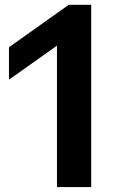

<svg xmlns="http://www.w3.org/2000/svg" viewBox="-20 -762 476 782"><path d="M212 0V-576L16.5 -437.5V-569.5L260 -742.5H351.5V0Z"/></svg>

Font: Encode Sans SmExp SmBold
Style: Regular
Weight: 600
Width: 6
Designer: Multiple Designers
Foundry: Impallari Type
Version: Version 3.002; ttfautohint (v1.8.3) -l 8 -r 50 -G 200 -x 14 